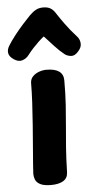

<svg xmlns="http://www.w3.org/2000/svg" viewBox="-79 -895 478 945"><g transform="rotate(-5 160.0 -422.0)"><path d="M79.9 -491.7Q79.9 -511.9 92.2 -525.2Q104.6 -538.4 123.2 -545.3Q141.9 -552.1 159.9 -552.1Q202.2 -552.1 223.1 -537.1Q244 -522 244 -492.4Q244 -424.3 240.4 -370.7Q236.9 -317 232.3 -267.6Q227.8 -218.1 223.7 -163.9Q219.7 -109.8 217.9 -40.4Q217.1 -12.1 195.2 1.4Q173.2 15 135.3 15Q100 15 81.7 5.7Q63.4 -3.7 57.6 -17.9Q51.8 -32.1 51.8 -47.1Q51.8 -56.1 54.6 -91.3Q57.3 -126.6 61.4 -177.5Q65.4 -228.4 69.9 -286.1Q74.3 -343.8 77.1 -397.7Q79.9 -451.6 79.9 -491.7ZM78.8 -631.2Q68 -616.4 48.4 -609.3Q28.8 -602.1 5.2 -617.7Q-16.4 -632.3 -19.5 -649.2Q-22.6 -666 -12 -684.4Q1.4 -706.7 22.8 -734.1Q44.2 -761.6 66.6 -786.5Q88.9 -811.4 103.2 -825.8Q120.4 -842.8 135.5 -850.9Q150.6 -859 171.4 -859Q194.1 -859 208.3 -850Q222.4 -841 232.6 -823.8Q245.4 -803.7 269.9 -769.8Q294.3 -735.9 326 -701.2Q338.6 -687.7 340.1 -667.2Q341.6 -646.8 323.6 -627.8Q305.9 -607.3 287.7 -609.2Q269.4 -611 256.7 -620.7Q234.3 -638.1 209.1 -665.4Q183.8 -692.8 162 -716.6Q150.6 -707.9 135.9 -694Q121.2 -680.1 106.4 -664.1Q91.6 -648 78.8 -631.2Z"/></g></svg>

Font: Playpen Sans Thai
Style: Regular
Weight: 400
Designer: Sirin Gunkloy, Laura Meseguer, Veronika Burian, José Scaglione
Foundry: TypeTogether
Version: Version 2.000